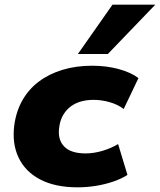

<svg xmlns="http://www.w3.org/2000/svg" viewBox="-20 -790 684 821"><path d="M312 11Q216 11 152 -22.5Q88 -56 59.5 -116Q31 -176 41 -254Q49 -314 76 -361.5Q103 -409 146.5 -441.5Q190 -474 247.5 -491.5Q305 -509 375 -509Q435 -509 488 -494.5Q541 -480 572 -456L509 -324Q484 -343 449.5 -353Q415 -363 380 -363Q347 -363 321 -354.5Q295 -346 276.5 -330Q258 -314 247 -292.5Q236 -271 233 -244Q226 -193 254.5 -163.5Q283 -134 346 -134Q380 -134 416.5 -144.5Q453 -155 485 -174L525 -42Q500 -26 465.5 -14Q431 -2 391.5 4.5Q352 11 312 11ZM313 -559 461 -770H644L441 -559Z"/></svg>

Font: Nunito Sans 10pt SemiExpanded Black
Style: Italic
Weight: 900
Width: 6
Italic angle: -9°
Designer: Vernon Adams
Foundry: Vernon Adams
Version: Version 3.101;gftools[0.9.27]